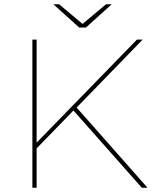

<svg xmlns="http://www.w3.org/2000/svg" viewBox="-20 -887 733 907"><path d="M654 -700H627L153 -213V-700H133V0H153V-186L327 -365L650 0H677L342 -379ZM508 -867H481L370 -774L259 -867H232L354 -757H386Z"/></svg>

Font: Montserrat-Alt1 Thin
Style: Regular
Weight: 100
Designer: Differentunic
Foundry: Differentunic
Version: Version 7.222